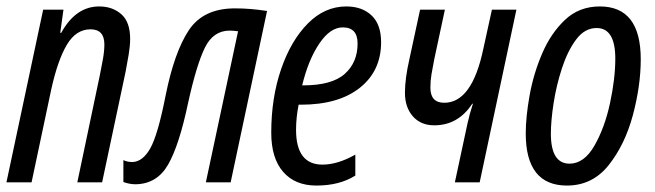

<svg xmlns="http://www.w3.org/2000/svg" viewBox="-21 -566 2034 596"><path d="M-1 0H77L138 -288Q158 -379 186.5 -427Q215 -475 260 -475Q303 -475 303 -428Q303 -408 298.5 -382.5Q294 -357 289 -333L219 0H296L369 -344Q374 -370 378.5 -397Q383 -424 383 -445Q383 -498 355.5 -522Q328 -546 287 -546Q214 -546 169 -464H166L176 -536H113Z M400 6Q466 5 500.5 -54.5Q535 -114 563 -247Q589 -365 615 -418Q641 -471 692 -471Q702 -471 718 -469L618 0H695L808 -532Q781 -536 757.5 -538Q734 -540 708 -540Q610 -540 565 -472Q520 -404 493 -269Q469 -147 445.5 -105.5Q422 -64 390 -63Q374 -63 362 -69V-1Q381 6 400 6Z M961 10Q1033 10 1082 -21V-86Q1027 -55 980 -55Q898 -55 898 -163Q898 -201 906 -241H913Q1030 -241 1096 -293.5Q1162 -346 1162 -435Q1162 -490 1132.5 -518Q1103 -546 1054 -546Q987 -546 934.5 -493Q882 -440 851.5 -351Q821 -262 821 -154Q821 -75 858 -32.5Q895 10 961 10ZM917 -301Q936 -380 970 -430.5Q1004 -481 1043 -481Q1089 -481 1089 -431Q1089 -372 1049 -336.5Q1009 -301 920 -301Z M1391 0H1468L1582 -536H1506L1479 -413Q1444 -247 1358 -247Q1315 -247 1315 -294Q1315 -316 1318.5 -336Q1322 -356 1327 -382L1360 -536H1283L1250 -383Q1236 -322 1236 -278Q1236 -233 1260.5 -205Q1285 -177 1327 -177Q1401 -177 1445 -244H1447Q1442 -229 1437.5 -212.5Q1433 -196 1430 -182Z M1739 10Q1818 10 1868.5 -53.5Q1919 -117 1943.5 -208.5Q1968 -300 1968 -382Q1968 -546 1841 -546Q1777 -546 1733 -504.5Q1689 -463 1662 -400Q1635 -337 1623 -270Q1611 -203 1611 -152Q1611 10 1739 10ZM1747 -58Q1689 -58 1689 -151Q1689 -191 1697.5 -246Q1706 -301 1723.5 -354.5Q1741 -408 1767.5 -443.5Q1794 -479 1831 -479Q1889 -479 1889 -384Q1889 -322 1872.5 -245.5Q1856 -169 1824 -113.5Q1792 -58 1747 -58Z"/></svg>

Font: Noto Sans UI Condensed
Style: Italic
Weight: 400
Width: 3
Italic angle: -12°
Designer: Monotype Design Team
Foundry: Monotype Imaging Inc.
Version: Version 1.901